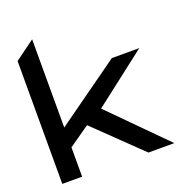

<svg xmlns="http://www.w3.org/2000/svg" viewBox="-120 -753 802 855"><g transform="rotate(-20 281.0 -325.5)"><path d="M31 0H125V-139L224 -208L439 0H562L308 -256L560 -451H430L125 -233V-651L31 -582Z"/></g></svg>

Font: Charger Pro
Style: ExBdSuExt
Weight: 400
Designer: Jasper
Foundry: Cannot Into Space Fonts
Version: Version 1.09